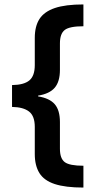

<svg xmlns="http://www.w3.org/2000/svg" viewBox="-20 -695 421 865"><path d="M355.8 150Q275 150 226.7 134.2Q178.3 118.3 157.5 84.6Q136.7 50.8 136.7 -0.8V-123.3Q136.7 -172.5 110.8 -192.5Q85 -212.5 34.2 -213.3V-311.7Q88.3 -312.5 112.5 -332.9Q136.7 -353.3 136.7 -401.7V-524.2Q136.7 -576.7 157.9 -609.6Q179.2 -642.5 227.1 -658.8Q275 -675 355.8 -675V-576.7Q293.3 -576.7 271.7 -560Q250 -543.3 250 -499.2V-380Q250 -327.5 226.7 -300Q203.3 -272.5 151.7 -264.2V-260.8Q203.3 -252.5 226.7 -225.4Q250 -198.3 250 -145V-25Q250 19.2 271.7 35.4Q293.3 51.7 355.8 51.7Z"/></svg>

Font: Funnel Display Light SemiBold
Style: Regular
Weight: 600
Version: Version 1.000